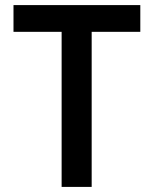

<svg xmlns="http://www.w3.org/2000/svg" viewBox="-20 -734 603 754"><path d="M222 0V-609H33V-714H531V-609H340V0Z"/></svg>

Font: Noto Sans Mono SemiCondensed SemiBold
Style: Regular
Weight: 600
Width: 4
Designer: Monotype Design Team
Foundry: Monotype Imaging Inc.
Version: Version 2.014; ttfautohint (v1.8.4.7-5d5b)